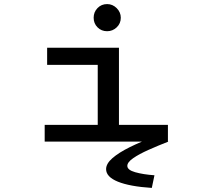

<svg xmlns="http://www.w3.org/2000/svg" viewBox="-20 -694 1040 941"><path d="M199 0V-82H459V-376H211V-460H563V-82H803V0ZM505 -541Q477 -541 458 -560Q439 -579 439 -607Q439 -635 458 -654.5Q477 -674 505 -674Q532 -674 552 -654Q572 -634 572 -607Q572 -579 552 -560Q532 -541 505 -541ZM737 165 724 227Q616 220 558 196.5Q500 173 500 135Q500 108 531 81Q562 54 616.5 27Q671 0 742 -26L805 0Q754 20 708 40.5Q662 61 633 81Q604 101 604 119Q604 139 642.5 150Q681 161 737 165Z"/></svg>

Font: Inconsolata UltraExpanded Medium
Style: Regular
Weight: 500
Width: 9
Monospace: yes
Designer: Raph Levien, Cyreal, Brenton Simpson
Foundry: Raph Levien, Cyreal, Google
Version: Version 3.001; ttfautohint (v1.8.2.53-6de2)